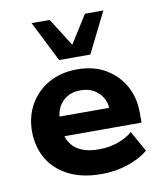

<svg xmlns="http://www.w3.org/2000/svg" viewBox="-74 -680 636 751"><g transform="rotate(-10 244.0 -304.5)"><path d="M270 10Q193 10 139 -17.5Q85 -45 57.5 -93Q30 -141 30 -201Q30 -260 56.5 -307Q83 -354 131.5 -382Q180 -410 246 -410Q311 -410 358.5 -382Q406 -354 432 -307Q458 -260 458 -201V-161H95V-240H343Q343 -261 331 -281Q319 -301 297.5 -314Q276 -327 244 -327Q213 -327 191 -313.5Q169 -300 157.5 -278.5Q146 -257 146 -232V-201Q146 -148 178.5 -117.5Q211 -87 277 -87Q316 -87 351 -99Q386 -111 410 -132L456 -50Q424 -23 374.5 -6.5Q325 10 270 10ZM183 -458 102 -619H174L244 -508L314 -619H387L307 -458Z"/></g></svg>

Font: Rokkitt SemiBold
Style: Bold
Weight: 700
Version: Version 3.103